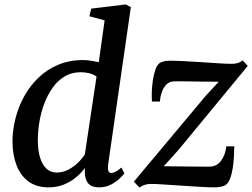

<svg xmlns="http://www.w3.org/2000/svg" viewBox="-20 -837 1140 868"><path d="M468.5 -91Q466.5 -73.5 470 -64.2Q473.5 -55 482.5 -55Q492 -55 502.8 -60.8Q513.5 -66.5 529 -79.5L542.5 -53Q537 -46 521.8 -31Q506.5 -16 482.8 -3Q459 10 427.5 10Q396 10 380.2 -6.5Q364.5 -23 363.5 -56V-77.5Q348.5 -56.5 324.8 -36.2Q301 -16 269.5 -3Q238 10 200 10Q143.5 10 107.2 -17.8Q71 -45.5 53.8 -92.5Q36.5 -139.5 36.5 -197.5Q36.5 -248 49.5 -300Q62.5 -352 88.2 -399.5Q114 -447 152.5 -484.5Q191 -522 242 -543.8Q293 -565.5 356.5 -565.5Q372.5 -565.5 391.2 -562.5Q410 -559.5 426.5 -555.5L453 -745L384 -763.5L392.5 -798L548.5 -817L571.5 -804.5ZM416.5 -491Q402 -501.5 383.2 -506Q364.5 -510.5 345 -510.5Q303.5 -510.5 271.8 -491.2Q240 -472 217.2 -439.5Q194.5 -407 179.5 -366.8Q164.5 -326.5 157.8 -284Q151 -241.5 151 -202.5Q151 -158 161 -125Q171 -92 190 -74.5Q209 -57 236 -57Q264 -57 288.5 -69.8Q313 -82.5 332.5 -101.5Q352 -120.5 363.5 -139ZM969 -467.5Q956 -467.5 933.8 -467.8Q911.5 -468 885.2 -468.2Q859 -468.5 834 -469Q809 -469.5 790 -469.5Q771 -469.5 764 -469Q745 -468 732 -454.8Q719 -441.5 711.8 -421.2Q704.5 -401 703 -378H667Q665.5 -394.5 666.2 -420.2Q667 -446 671 -473.2Q675 -500.5 682.5 -522.2Q690 -544 702.5 -552.5Q708 -556 719 -559.2Q730 -562.5 748.5 -562.5Q775.5 -562.5 813.5 -560.5Q851.5 -558.5 892.2 -555.8Q933 -553 969 -550.8Q1005 -548.5 1027.5 -548.5Q1041.5 -548.5 1053.8 -551.8Q1066 -555 1077 -564L1100 -539L787 -159.5L720.5 -85.5Q740.5 -85.5 769 -85Q797.5 -84.5 827.8 -84.2Q858 -84 884 -83.8Q910 -83.5 925 -83.5Q959 -83.5 978.5 -109Q998 -134.5 1003.5 -175.5H1039Q1039 -155.5 1037.5 -129Q1036 -102.5 1032 -76.2Q1028 -50 1020.2 -29.5Q1012.5 -9 999.5 -0.5Q993.5 3.5 980.8 6.8Q968 10 949.5 10Q922 10 882 7.5Q842 5 799.5 2.2Q757 -0.5 720.2 -3Q683.5 -5.5 661.5 -5.5Q649 -5.5 635.5 -1.8Q622 2 611.5 11L585 -15.5L911 -405Z"/></svg>

Font: Merriweather 24pt Medium
Style: Italic
Weight: 500
Italic angle: -7.8°
Version: Version 2.101